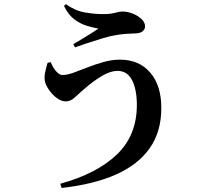

<svg xmlns="http://www.w3.org/2000/svg" viewBox="-20 -842 1040 938"><path d="M227.8 -538.3Q233.5 -524.3 242.3 -509.6Q251.2 -494.8 262.9 -485.2Q274.6 -475.5 285.6 -475.5Q308.3 -475.5 339.6 -487Q370.8 -498.4 408.2 -513Q445.7 -527.7 486 -539.1Q526.4 -550.5 566.4 -550.5Q659.8 -550.5 713.9 -487.4Q768.1 -424.2 768.1 -314.6Q768.1 -197.8 710.7 -117Q653.3 -36.3 544.8 11.4Q436.3 59.1 280.8 76.2L274.7 55.6Q453.6 6.3 551.1 -87.3Q648.6 -181 648.6 -329Q648.6 -404.7 625.2 -450.2Q601.8 -495.7 554.8 -495.7Q532.5 -495.7 508 -485.8Q483.6 -476 460.2 -460.1Q436.7 -444.3 416.1 -427.8Q395.5 -411.2 380.8 -398.1Q364 -383.3 344.2 -365Q324.4 -346.7 300.9 -346.7Q280.3 -346.7 259.1 -361.9Q237.9 -377.2 222.2 -398.9Q206.6 -420.7 200.6 -439.7Q195 -459.8 200.1 -486.4Q205.2 -513 212.5 -535.2ZM292.6 -813.2 301.9 -821.7Q347.7 -789.1 395.3 -781.1Q442.9 -773.1 481.3 -773.1Q519.7 -773.1 542 -779.4Q564.2 -785.7 577.7 -785.7Q602.5 -785.7 627.9 -775.8Q653.4 -765.8 671 -749.3Q688.7 -732.8 688.7 -713.1Q688.7 -699.2 676.8 -689.2Q664.9 -679.1 640.2 -678.8Q623.7 -678.6 596.6 -676.7Q569.5 -674.8 547.8 -670.8Q517.5 -665.9 479.8 -654.4Q442.1 -642.9 406.2 -631.2Q370.3 -619.5 346 -610.7L338.2 -626.3Q358.8 -638.3 381.8 -652.2Q404.9 -666.2 425.9 -679.6Q447 -693 461 -702Q439 -706.2 407.5 -715Q376 -723.8 344.9 -746.2Q313.7 -768.7 292.6 -813.2Z"/></svg>

Font: Noto Serif HK
Style: Regular
Weight: 200
Designer: Ryoko NISHIZUKA 西塚涼子 (kana & ideographs); Frank Grießhammer (Latin, Greek & Cyrillic); Wenlong ZHANG 张文龙 (bopomofo); San
Foundry: Adobe
Version: Version 2.001;hotconv 1.1.0;makeotfexe 2.6.0